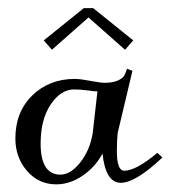

<svg xmlns="http://www.w3.org/2000/svg" viewBox="-20 -453 428 482"><path d="M89.8 -351.6 190.4 -432.6H213.9L314.5 -351.6L293.9 -328.1L202.1 -409.2L110.4 -328.1ZM82 -92.8Q82 -14.6 131.8 -14.6Q157.2 -14.6 181.6 -45.4Q206.1 -76.2 212.9 -120.1L224.6 -223.6Q215.8 -223.6 204.1 -225.6Q180.7 -228.5 166 -228.5Q132.8 -228.5 107.4 -190.9Q82 -153.3 82 -92.8ZM18.6 -105.5Q18.6 -171.9 61 -213.4Q103.5 -254.9 168 -254.9Q181.6 -254.9 212.9 -249Q234.4 -245.1 241.2 -245.1Q262.7 -245.1 274.9 -250.5Q287.1 -255.9 291 -261.7Q294.9 -267.6 298.8 -280.3L312.5 -275.4L275.4 -119.1Q273.4 -100.6 273.4 -73.2Q273.4 -24.4 292 -24.4Q321.3 -24.4 375 -69.3L387.7 -57.6Q320.3 5.9 283.2 5.9Q245.1 5.9 237.3 -67.4Q218.8 -33.2 187 -11.7Q155.3 9.8 121.1 9.8Q77.1 9.8 47.9 -23.9Q18.6 -57.6 18.6 -105.5Z"/></svg>

Font: Kleymisska
Style: Regular
Weight: 500
Italic angle: -8°
Designer: gluk
Foundry: gluk
Version: Version 0.298